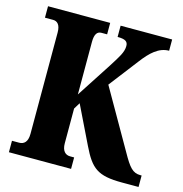

<svg xmlns="http://www.w3.org/2000/svg" viewBox="-106 -811 864 907"><g transform="rotate(15 326.0 -357.0)"><path d="M18 0H322V-56H302C280 -56 262 -71 262 -109V-279L281 -310L371 -125C418 -28 451 0 571 0H652V-56H646C608 -56 590 -78 554 -142L389 -430L499 -573C537 -623 575 -659 625 -659V-714H373V-659C411 -659 424 -650 424 -628C424 -597 405 -570 375 -522L262 -348V-605C262 -643 274 -658 294 -658H322V-714H18V-658H58C79 -658 94 -643 94 -606V-110C94 -70 76 -56 53 -56H18Z"/></g></svg>

Font: Noto Serif Georgian ExtraCondensed Black
Style: Regular
Weight: 900
Width: 2
Designer: Monotype Design Team, Akaki Razmadze
Foundry: Google LLC
Version: Version 2.003